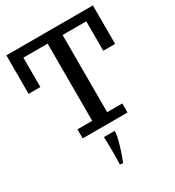

<svg xmlns="http://www.w3.org/2000/svg" viewBox="-234 -870 1168 1282"><g transform="rotate(-30 350.5 -228.5)"><path d="M181.2 0V-69.8H294.9V-665H107.9V-438H17.1V-734.9H684.1V-438H592.8V-665H410.2V-69.8H526.9V0ZM332.5 278.3 308.6 275.4Q309.6 256.3 310.1 233.6Q310.5 210.9 310.5 184.1Q310.5 157.2 310.3 135.5Q310.1 113.8 309.6 96.7L308.6 63H391.6Q392.6 78.6 386 108.9Q379.4 139.2 369.1 173.6Q358.9 208 348.1 236.3Z"/></g></svg>

Font: Trocchi
Style: Regular
Weight: 400
Designer: Vernon Adams
Foundry: Vernon Adams
Version: Version 1.101; ttfautohint (v1.8.4.7-5d5b);gftools[0.9.27]